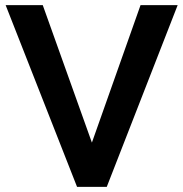

<svg xmlns="http://www.w3.org/2000/svg" viewBox="-20 -730 716 750"><path d="M147 -710 339 -173 529 -710H674L397 0H281L2 -710Z"/></svg>

Font: PTCRaleway
Style: Bold
Weight: 700
Designer: Matt McInerney, Pablo Impallari, Rodrigo Fuenzalida
Foundry: Matt McInerney, Pablo Impallari, Rodrigo Fuenzalida
Version: Version 3.000g; ttfautohint (v1.5) -l 8 -r 28 -G 28 -x 14 -D